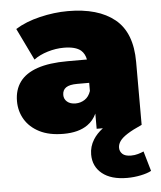

<svg xmlns="http://www.w3.org/2000/svg" viewBox="-55 -605 749 893"><g transform="rotate(-5 319.5 -158.5)"><path d="M381 0V-71Q366 -39 339 -20Q297 10 226 10Q159 10 114 -13Q69 -36 46 -74.5Q23 -113 23 -160Q23 -213 50 -250Q77 -287 132.5 -306Q188 -325 273 -325H364Q359 -352 341 -368Q316 -389 261 -389Q224 -389 186 -377.5Q148 -366 121 -346L49 -495Q97 -525 164 -541Q231 -557 295 -557Q436 -557 513.5 -494Q591 -431 591 -294V0Q548 19 523 35Q498 51 487.5 66Q477 81 477 97Q477 114 489.5 126Q502 138 530 138Q547 138 562.5 133.5Q578 129 589 124L616 217Q598 227 566.5 233.5Q535 240 503 240Q428 240 386.5 206.5Q345 173 345 117Q345 80 365 48Q381 22 410 0ZM365 -216H309Q273 -216 256.5 -204.5Q240 -193 240 -170Q240 -151 254.5 -138.5Q269 -126 294 -126Q317 -126 336.5 -138.5Q356 -151 365 -178Z"/></g></svg>

Font: Montserrat Thin Black
Style: Regular
Weight: 900
Version: Version 9.000